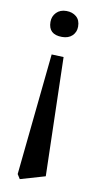

<svg xmlns="http://www.w3.org/2000/svg" viewBox="-83 -529 393 787"><g transform="rotate(10 113.0 -136.0)"><path d="M128 -492Q153 -492 169.5 -478Q186 -464 186 -437Q186 -414 170.5 -399Q155 -384 128 -384Q71 -384 71 -437Q71 -460 86.5 -476Q102 -492 128 -492ZM59 220 47 201 99 -306 149 -304 162 190Z"/></g></svg>

Font: Poly
Style: Regular
Weight: 400
Designer: Jos Nicols Silva Schwarzenberg
Foundry: Jose Nicolas Silva Schwarzenberg
Version: Version 1.001